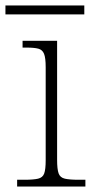

<svg xmlns="http://www.w3.org/2000/svg" viewBox="-34 -686 342 706"><path d="M29 0V-25H56Q89 -25 106 -29Q123 -33 128.5 -48Q134 -63 134 -97V-439Q134 -473 128 -488Q122 -503 107 -507Q92 -511 64 -511H49V-536H176V-98Q176 -64 181.5 -48.5Q187 -33 204.5 -29Q222 -25 255 -25H280V0ZM-14 -633V-666H276V-633Z"/></svg>

Font: Noto Serif Thai ExtraLight
Style: Regular
Weight: 250
Version: Version 2.001